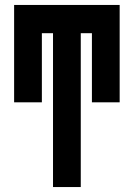

<svg xmlns="http://www.w3.org/2000/svg" viewBox="-20 -755 540 775"><path d="M194 0V-621H149V-342H37V-735H463V-342H351V-621H306V0Z"/></svg>

Font: Iosevka Curly Heavy
Style: Regular
Weight: 900
Monospace: yes
Designer: Belleve Invis
Foundry: Belleve Invis
Version: Version 22.1.2; ttfautohint (v1.8.4)